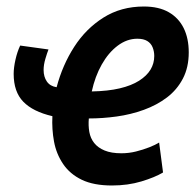

<svg xmlns="http://www.w3.org/2000/svg" viewBox="-20 -558 600 590"><path d="M324 12Q268 12 231.5 -5.5Q195 -23 174 -54Q153 -85 146 -123Q139 -161 141 -201Q81 -215 51.5 -245.5Q22 -276 22 -331Q22 -350 27.5 -374.5Q33 -399 42 -418L129 -406Q125 -396 119.5 -377.5Q114 -359 114 -343Q114 -322 124 -307.5Q134 -293 154 -290Q172 -358 208 -414Q244 -470 298 -504Q352 -538 422 -538Q468 -538 498.5 -520.5Q529 -503 544.5 -471.5Q560 -440 560 -397Q560 -351 542 -316.5Q524 -282 493 -258.5Q462 -235 422 -220.5Q382 -206 338.5 -200Q295 -194 253 -194Q251 -172 254.5 -152.5Q258 -133 269.5 -118.5Q281 -104 301.5 -95.5Q322 -87 353 -87Q376 -87 398 -92.5Q420 -98 439 -105.5Q458 -113 469 -120L481 -28Q456 -13 414.5 -0.5Q373 12 324 12ZM262 -277Q312 -278 348 -286.5Q384 -295 407.5 -310Q431 -325 442.5 -344Q454 -363 454 -386Q454 -400 449 -412.5Q444 -425 432.5 -432Q421 -439 402 -439Q370 -439 341.5 -417.5Q313 -396 292.5 -359.5Q272 -323 262 -277Z"/></svg>

Font: Ubuntu Sans Mono SemiBold
Style: Italic
Weight: 600
Italic angle: -13.5°
Monospace: yes
Designer: Dalton Maag Ltd
Foundry: Dalton Maag Ltd
Version: Version 1.006